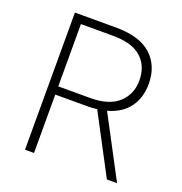

<svg xmlns="http://www.w3.org/2000/svg" viewBox="-127 -811 873 921"><g transform="rotate(20 310.0 -350.0)"><path d="M359 -301Q336 -298 310 -298H146V0H100V-700H310Q431 -700 490.5 -645.5Q550 -591 550 -499Q550 -429 514 -379.5Q478 -330 406 -310L570 0H518ZM146 -658V-340H310Q405 -340 453.5 -384.5Q502 -429 502 -499Q502 -573 454.5 -615.5Q407 -658 310 -658Z"/></g></svg>

Font: Retni Sans Light
Style: Regular
Weight: 300
Designer: Vitaly Kuzmin
Foundry: ParaType Ltd.
Version: Version 1.00;March 2, 2019;FontCreator 11.5.0.2425 64-bit; t